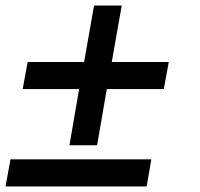

<svg xmlns="http://www.w3.org/2000/svg" viewBox="-24 -674 722 694"><path d="M227 -149 262 -352H58L76 -450H280L316 -654H416L380 -450H586L568 -352H362L327 -149ZM-4 0 14 -98H523L506 0Z"/></svg>

Font: Archivo SemiExpanded SemiBold
Style: Italic
Weight: 600
Width: 6
Italic angle: -10°
Designer: Hector Gatti
Foundry: Omnibus-Type
Version: Version 2.001